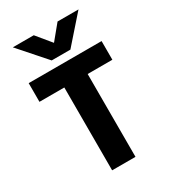

<svg xmlns="http://www.w3.org/2000/svg" viewBox="-215 -1001 975 1104"><g transform="rotate(-30 272.0 -449.0)"><path d="M334 -721H210L54 -898H193L272 -802L351 -898H490ZM514 -550H350V0H195V-550H30V-674H514Z"/></g></svg>

Font: Hind Jalandhar
Style: Bold
Weight: 700
Designer: Namrata Goyal
Foundry: Indian Type Foundry
Version: Version 0.702;PS 1.0;hotconv 1.0.81;makeotf.lib2.5.63406